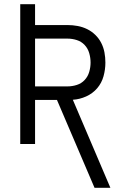

<svg xmlns="http://www.w3.org/2000/svg" viewBox="-20 -690 590 920"><path d="M509 210H433L253 -211H148V0H77V-670H148V-570H303Q328 -570 352 -565.5Q376 -561 397.5 -550.5Q419 -540 436.5 -523Q454 -506 465 -484.5Q476 -463 480.5 -439Q485 -415 485 -390Q485 -357 476 -324.5Q467 -292 445.5 -267Q424 -242 393 -228Q362 -214 329 -212ZM148 -276H303Q326 -276 348 -283Q370 -290 385.5 -306.5Q401 -323 407.5 -345.5Q414 -368 414 -390Q414 -413 407.5 -435.5Q401 -458 385.5 -474.5Q370 -491 348 -498Q326 -505 303 -505H148Z"/></svg>

Font: Lode Term
Style: Regular
Weight: 400
Monospace: yes
Designer: Belleve Invis
Foundry: Belleve Invis
Version: Version 29.2.0